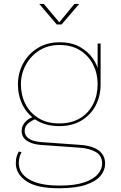

<svg xmlns="http://www.w3.org/2000/svg" viewBox="-20 -758 630 1001"><path d="M400.5 -2.5Q437.5 0 466.2 11Q495 22 511.5 42.8Q528 63.5 528 95.5Q528 129.5 503.8 158.8Q479.5 188 426.5 205.8Q373.5 223.5 287 223.5Q170 223.5 116.2 185.8Q62.5 148 62.5 93.5Q62.5 71.5 67.5 56.2Q72.5 41 78 32L92.5 35.5Q87.5 43.5 82.8 58.2Q78 73 78 92.5Q78 145.5 132.2 177.5Q186.5 209.5 290.5 209.5Q370.5 209.5 419.2 192.8Q468 176 490.2 149.8Q512.5 123.5 512.5 95.5Q512.5 53 479.2 34.2Q446 15.5 395.5 12L192.5 -2.5Q146.5 -6 119.8 -24.5Q93 -43 93 -75Q93 -95.5 103.2 -111Q113.5 -126.5 127.5 -136Q141.5 -145.5 153 -147.5L167.5 -137Q151.5 -133.5 130 -117.5Q108.5 -101.5 108.5 -75Q108.5 -52 129.2 -36.2Q150 -20.5 197.5 -17ZM489 -531H504.5V-317Q504.5 -257.5 478.8 -208.2Q453 -159 404.8 -129.8Q356.5 -100.5 289 -100.5Q219.5 -100.5 171.2 -130.5Q123 -160.5 98.2 -210Q73.5 -259.5 73.5 -318Q73.5 -377 100.5 -427Q127.5 -477 176.2 -507.2Q225 -537.5 290.5 -537.5Q355 -537.5 398 -512.5Q441 -487.5 464.5 -452.5Q488 -417.5 493 -387L489 -391ZM289 -114.5Q353 -114.5 397.8 -141.8Q442.5 -169 465.8 -215.5Q489 -262 489 -320Q489 -375 465.5 -421.2Q442 -467.5 397.5 -495.5Q353 -523.5 290 -523.5Q230 -523.5 184.8 -494.8Q139.5 -466 114.2 -419.2Q89 -372.5 89 -318Q89 -262 112.5 -215.8Q136 -169.5 180.8 -142Q225.5 -114.5 289 -114.5ZM184.5 -737.5H208.5L294 -636H284.5L368 -737.5H393L301 -630.5H276Z"/></svg>

Font: Epilogue Thin
Style: Regular
Weight: 250
Designer: Tyler Finck
Foundry: Etcetera Type Co
Version: Version 2.111